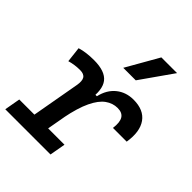

<svg xmlns="http://www.w3.org/2000/svg" viewBox="-230 -917 1038 1038"><g transform="rotate(45 289.5 -397.5)"><path d="M108.4 0 173.3 -364.7Q180.2 -402.3 169.4 -419.2Q158.7 -436 128.9 -436Q87.9 -436 49.8 -424.8L39.6 -513.7Q61.5 -520.5 87.9 -523.9Q114.3 -527.3 144.5 -527.3Q229.5 -527.3 261.2 -486.3Q293 -445.3 276.9 -355L213.4 0ZM-7.3 0 8.8 -90.8H354.5L338.4 0ZM247.1 -190.4 271.5 -399.9H293Q307.1 -460.9 348.1 -494.1Q389.2 -527.3 446.8 -527.3Q524.9 -527.3 559.8 -478.3Q594.7 -429.2 580.6 -340.3H475.6Q481.9 -388.2 467.8 -411.4Q453.6 -434.6 417.5 -434.6Q380.4 -434.6 348.4 -411.6Q316.4 -388.7 290.8 -335.2Q265.1 -281.7 247.1 -190.4ZM285.2 -609.4 391.1 -794.9H511.2L380.9 -609.4Z"/></g></svg>

Font: Cascadia Code PL
Style: Italic
Weight: 400
Italic angle: -10°
Monospace: yes
Designer: Aaron Bell
Foundry: Saja Typeworks
Version: Version 2404.023